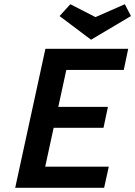

<svg xmlns="http://www.w3.org/2000/svg" viewBox="-20 -889 640 909"><path d="M600 -813 411 -701 262 -813 313 -869 432 -808 571 -869ZM52 0 195 -658H587L566 -558H294L256 -383H491L470 -284H234L194 -100H495L473 0Z"/></svg>

Font: EauTest
Style: Bold Italic
Weight: 700
Italic angle: -12°
Designer: Christian Thalmann (Catharsis Fonts)
Version: Version 0.001;PS 000.001;hotconv 1.0.88;makeotf.lib2.5.64775